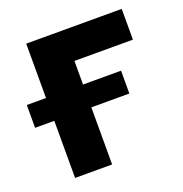

<svg xmlns="http://www.w3.org/2000/svg" viewBox="-122 -612 669 702"><g transform="rotate(-20 212.5 -261.0)"><path d="M425.3 -522.5V-402.8H197.8V0H53.7V-522.5ZM-21 -222.2V-311H345.7V-222.2Z"/></g></svg>

Font: Inter 28pt
Style: Bold
Weight: 700
Designer: Rasmus Andersson
Foundry: rsms
Version: Version 4.001;git-66647c0bb